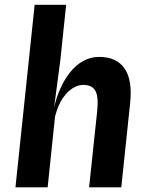

<svg xmlns="http://www.w3.org/2000/svg" viewBox="-20 -800 640 820"><path d="M46 0 128 -779.5H262.5L238 -545.5L211 -341Q220 -380.5 235 -415.5Q253 -457.5 278 -489.5Q303 -521.5 334.8 -539.2Q366.5 -557 403 -557Q477 -557 511.5 -508.2Q546 -459.5 536 -361.5L498 0H360.5L395 -325Q401.5 -388 387 -412.8Q372.5 -437.5 334.5 -437.5Q314.5 -437.5 291.5 -424Q268.5 -410.5 248 -380.5Q227.5 -350.5 215 -302L183.5 0Z"/></svg>

Font: Spline Sans Mono SemiBold
Style: Italic
Weight: 600
Italic angle: -4°
Monospace: yes
Version: Version 1.004